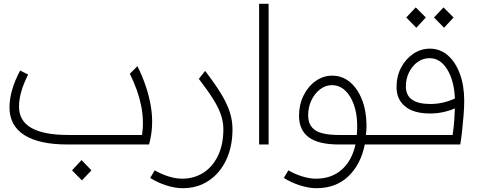

<svg xmlns="http://www.w3.org/2000/svg" viewBox="-20 -760 2532 1010"><path d="M334 0Q186 0 108 -49.5Q30 -99 30 -195Q30 -284 86 -389L128 -368Q103 -318 91.5 -277Q80 -236 80 -199Q80 -50 339 -50H727Q750 -197 663 -372L703 -412Q756 -305 773.5 -201Q791 -97 764 0ZM411 189 359 136 409 82 461 136Z M941 230Q901 230 855.5 215.5Q810 201 770 176L794 136Q828 156 866.5 168Q905 180 938 180Q1001 180 1050 148.5Q1099 117 1127 58.5Q1155 0 1155 -81Q1155 -116 1143 -153.5Q1131 -191 1102.5 -237Q1074 -283 1026 -345L1059 -387Q1112 -318 1143.5 -266Q1175 -214 1189 -169.5Q1203 -125 1203 -81Q1203 11 1170 81Q1137 151 1078 190.5Q1019 230 941 230Z M1343 -740H1393V0H1343Z M1644 230Q1605 230 1559 215.5Q1513 201 1473 176L1497 136Q1531 156 1570 168Q1609 180 1642 180Q1723 180 1777 133Q1831 86 1850 0H1762Q1655 0 1604 -38Q1553 -76 1553 -151Q1553 -209 1576.5 -257Q1600 -305 1640 -333.5Q1680 -362 1727 -362Q1780 -362 1820 -329Q1860 -296 1883.5 -237.5Q1907 -179 1908 -103Q1908 -74 1905 -50H1978V0H1899Q1878 105 1812.5 167.5Q1747 230 1644 230ZM1764 -50H1857Q1859 -75 1859 -103Q1858 -164 1841 -211Q1824 -258 1794.5 -285Q1765 -312 1726 -312Q1692 -312 1663.5 -290Q1635 -268 1618 -232Q1601 -196 1601 -154Q1601 -100 1638 -75Q1675 -50 1764 -50Z M1978 -50H2361Q2367 -91 2369.5 -125Q2372 -159 2373 -190Q2311 -163 2242 -163Q2157 -163 2111.5 -200Q2066 -237 2066 -302Q2066 -359 2090 -404.5Q2114 -450 2154 -477Q2194 -504 2241 -504Q2295 -504 2335.5 -469Q2376 -434 2399 -372Q2422 -310 2422 -229Q2422 -195 2418.5 -152Q2415 -109 2410.5 -68Q2406 -27 2401 0H1978Q1948 0 1948 -25Q1948 -50 1978 -50ZM2115 -305Q2115 -213 2244 -213Q2311 -213 2373 -242Q2369 -336 2332.5 -395Q2296 -454 2240 -454Q2205 -454 2177 -434Q2149 -414 2132 -380Q2115 -346 2115 -305ZM2170 -614 2117 -668 2167 -721 2220 -668ZM2316 -614 2263 -668 2313 -721 2366 -668Z"/></svg>

Font: Readex Pro ExtraLight
Style: Regular
Weight: 200
Designer: Bonnie Shaver-Troup, Thomas Jockin
Foundry: Lexend
Version: Version 1.203; ttfautohint (v1.8.3)